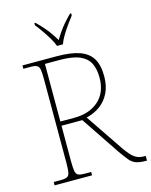

<svg xmlns="http://www.w3.org/2000/svg" viewBox="-135 -1017 870 1104"><g transform="rotate(-15 300.0 -465.5)"><path d="M50 0V-20H93Q118 -20 130 -26Q142 -32 145.5 -51Q149 -70 149 -108V-606Q149 -645 145.5 -663.5Q142 -682 130 -688Q118 -694 93 -694H50V-714H253Q337 -714 388.5 -696Q440 -678 464 -638.5Q488 -599 488 -533Q488 -475 467 -433Q446 -391 410.5 -365.5Q375 -340 329 -329L480 -106Q511 -61 534 -44.5Q557 -28 589 -28H600V0H596Q557 0 535 -8Q513 -16 496.5 -36Q480 -56 456 -90L301 -321H177V-108Q177 -70 180.5 -51Q184 -32 196 -26Q208 -20 233 -20H273V0ZM259 -346Q351 -346 405.5 -395Q460 -444 460 -532Q460 -582 443 -617Q426 -652 383.5 -670.5Q341 -689 264 -689H177V-346ZM271 -771Q263 -794 247 -820.5Q231 -847 213 -873Q195 -899 179 -918V-931H186Q211 -906 228.5 -886Q246 -866 260 -846Q274 -826 289 -801Q304 -826 318 -846Q332 -866 349 -886Q366 -906 391 -931H398V-918Q383 -899 364.5 -873Q346 -847 330 -820.5Q314 -794 306 -771Z"/></g></svg>

Font: Noto Serif Khmer Thin
Style: Regular
Weight: 250
Version: Version 2.003